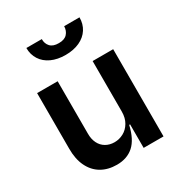

<svg xmlns="http://www.w3.org/2000/svg" viewBox="-186 -910 969 1040"><g transform="rotate(-30 299.0 -389.5)"><path d="M242.9 7.1Q187.1 7.1 146.1 -17Q105.1 -41.2 82.9 -87.4Q60.7 -133.5 61.1 -198.2V-545.5H189.6V-218Q189.3 -183.9 201.9 -158.4Q214.5 -132.8 238.1 -119Q261.7 -105.1 292.6 -105.1Q321.7 -105.1 348.4 -119.3Q375 -133.5 391.7 -161.8Q408.4 -190 408.4 -229.4V-545.5H536.9V0H412.6V-147H407Q388.5 -66.1 347.5 -29.5Q306.5 7.1 242.9 7.1ZM465.2 -786.2Q465.2 -745 445 -713.4Q424.7 -681.8 387.1 -664.4Q349.4 -647 299 -647Q248.6 -647 210.9 -664.4Q173.3 -681.8 153.1 -713.4Q132.8 -745 132.8 -786.2H229.4Q228.7 -758.2 245.9 -739.3Q263.1 -720.5 299 -720.9Q334.2 -720.5 351.4 -739.2Q368.6 -757.8 369.3 -786.2Z"/></g></svg>

Font: Riot Sans
Style: Regular
Weight: 400
Designer: Rasmus Andersson
Foundry: rsms
Version: Version 3.005